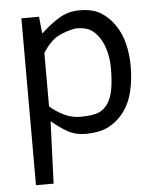

<svg xmlns="http://www.w3.org/2000/svg" viewBox="-51 -542 653 792"><g transform="rotate(-5 275.0 -146.5)"><path d="M66 205V-486H139L146 -418H149Q182 -450 221 -474Q260 -498 307 -498Q362 -498 395 -477.5Q428 -457 452 -422.5Q476 -388 487 -343.5Q498 -299 498 -250Q498 -194 486.5 -146Q475 -98 449 -63Q423 -28 385.5 -8Q348 12 287 12Q247 12 214 -6.5Q181 -25 152 -51H149L139 205ZM148 -114Q174 -91 206 -75.5Q238 -60 273 -60Q325 -60 350 -71Q375 -82 390 -107Q405 -132 410.5 -167.5Q416 -203 416 -250Q416 -284 408 -316.5Q400 -349 384 -374Q368 -399 347 -412Q326 -425 286 -425Q244 -418 212 -401Q180 -384 148 -336Z"/></g></svg>

Font: Codetta
Style: Regular
Weight: 400
Italic angle: -11°
Designer: Ulrich Proeller
Foundry: PROSA GmbH
Version: Version 2.00;September 29, 2018;FontCreator 11.5.0.2427 64-b